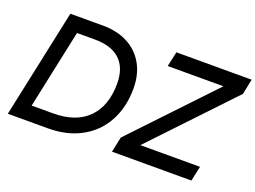

<svg xmlns="http://www.w3.org/2000/svg" viewBox="-112 -1019 1694 1273"><g transform="rotate(20 735.0 -382.5)"><path d="M191 -765H422Q521 -765 596 -726Q671 -687 712.5 -614Q754 -541 754 -441Q754 -312 701 -212Q648 -112 547.5 -56Q447 0 311 0H28ZM309 -105Q470 -105 555.5 -191.5Q641 -278 641 -435Q641 -545 580.5 -602.5Q520 -660 401 -660H276L158 -105ZM786 -108 1309 -660H916L939 -765H1470L1448 -657L925 -105H1346L1323 0H763Z"/></g></svg>

Font: Application Medium
Style: Italic
Weight: 500
Italic angle: -12°
Designer: Wei Huang
Foundry: Wei Huang
Version: Version 0.012